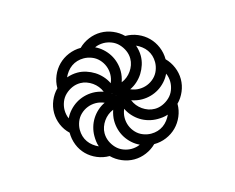

<svg xmlns="http://www.w3.org/2000/svg" viewBox="-67 -640 735 600"><g transform="rotate(-15 300.0 -340.0)"><path d="M324 -378Q334 -382 342 -388.5Q350 -395 356 -403.5Q362 -412 365.5 -422Q369 -432 369 -443Q369 -456 363.5 -468.5Q358 -481 348.5 -491Q339 -501 326 -506Q313 -511 300 -511Q293 -511 285.5 -509.5Q278 -508 272 -505Q285 -499 296 -489Q307 -479 314.5 -467Q322 -455 326 -441Q330 -427 330 -412Q330 -404 328.5 -395.5Q327 -387 324 -378ZM126 -268Q111 -282 103 -301Q95 -320 95 -340Q95 -360 103 -379Q111 -398 125 -412L126 -413V-414H127V-415L128 -416H129V-417H130L133 -420H134V-421H135L137 -423H138V-424H139L140 -425H141L143 -427H144V-428H146L148 -430H149L150 -431H151L152 -432H153L154 -433H155L156 -434H157L158 -435H160V-436H163V-437Q172 -440 180.5 -441.5Q189 -443 198 -443Q212 -443 226 -438.5Q240 -434 252 -426.5Q264 -419 274 -408Q284 -397 290 -384V-383H291V-381H292V-379L293 -378V-376H294V-373H295V-370H296V-367L297 -366V-363L298 -362V-358L299 -357V-355L300 -354V-340L298 -342H297V-343L296 -344H295V-345H294V-346H293V-347H292L290 -349H289V-350H288V-351H287L286 -352H285V-353H284L283 -354H282V-355H280V-356H278V-357H277V-358H275V-359H273V-360H271V-361H269L268 -362H267L266 -363H264L263 -364H262Q258 -374 251.5 -382Q245 -390 236.5 -396Q228 -402 218 -405.5Q208 -409 198 -409Q184 -409 171.5 -403.5Q159 -398 149 -388.5Q139 -379 134 -366Q129 -353 129 -340Q129 -333 130.5 -325.5Q132 -318 135 -312V-311H134V-309L133 -308V-306H132V-304L131 -303V-301L130 -300V-298L129 -297V-294H128V-290H127V-285L126 -284ZM300 -169Q307 -169 314.5 -170.5Q322 -172 328 -175Q315 -181 304 -191Q293 -201 285.5 -213Q278 -225 274 -239Q270 -253 270 -268Q270 -276 271.5 -284.5Q273 -293 276 -302Q266 -298 258 -291.5Q250 -285 244 -276.5Q238 -268 234.5 -258Q231 -248 231 -238Q231 -224 236.5 -211.5Q242 -199 251.5 -189Q261 -179 274 -174Q287 -169 300 -169ZM403 -271Q416 -271 428.5 -276.5Q441 -282 451 -291.5Q461 -301 466 -314Q471 -327 471 -340Q471 -347 469.5 -354.5Q468 -362 465 -368Q459 -355 449 -344Q439 -333 427 -325.5Q415 -318 401 -314Q387 -310 372 -310Q364 -310 355.5 -311.5Q347 -313 338 -316Q342 -306 348.5 -298Q355 -290 363.5 -284Q372 -278 382 -274.5Q392 -271 403 -271ZM372 -344Q386 -344 398.5 -349Q411 -354 421 -363.5Q431 -373 436 -386Q441 -399 441 -412Q441 -423 438 -433Q435 -443 429 -451.5Q423 -460 414.5 -466.5Q406 -473 397 -477Q400 -468 401.5 -459.5Q403 -451 403 -443Q403 -428 398.5 -414Q394 -400 386.5 -388Q379 -376 368 -366Q357 -356 344 -350Q351 -347 358 -345.5Q365 -344 372 -344ZM203 -203Q200 -212 199 -220.5Q198 -229 198 -238Q198 -252 202 -266Q206 -280 213.5 -292Q221 -304 232 -314Q243 -324 256 -330Q249 -333 242 -334.5Q235 -336 228 -336Q214 -336 201.5 -331Q189 -326 179 -316.5Q169 -307 164 -294Q159 -281 159 -268Q159 -257 162 -247Q165 -237 171 -228.5Q177 -220 185.5 -213.5Q194 -207 203 -203ZM300 -135Q280 -135 261 -143Q242 -151 228 -165Q207 -165 188 -173Q169 -181 155 -195Q141 -209 133.5 -228Q126 -247 126 -268V-284L127 -285V-290H128V-294H129V-297L130 -298V-301H131V-303L132 -304V-306H133V-308L134 -309V-311H135V-312Q141 -325 151 -336Q161 -347 173 -354.5Q185 -362 199 -366Q213 -370 228 -370Q236 -370 244.5 -368.5Q253 -367 262 -364H263L264 -363H266L267 -362H268L269 -361H271V-360H273V-359H275V-358H277V-357H278V-356H280V-355H282V-354H283V-353H285V-352H286V-351H288V-350H289V-349H290L292 -347H293V-346H294V-345H295V-344H296V-343H297L300 -340V-327H301V-323L302 -322V-318L303 -317V-314L304 -313V-310H305V-307H306V-304H307V-302L308 -301V-299H309V-297H310V-296Q307 -289 305.5 -282Q304 -275 304 -268Q304 -254 309 -241.5Q314 -229 323.5 -219Q333 -209 346 -204Q359 -199 372 -199Q383 -199 393 -202Q403 -205 411.5 -211Q420 -217 426.5 -225.5Q433 -234 437 -243V-244H440V-245H442L443 -246H444L445 -247H446L447 -248H448L449 -249H450L451 -250H452L454 -252H456V-253H457L459 -255H460L461 -256H462V-257H463L465 -259H466V-260H467L468 -261V-262H469L470 -263H471V-264H472V-265L474 -267H475Q475 -247 467 -228Q459 -209 445 -195Q431 -181 412 -173Q393 -165 372 -165Q358 -151 339 -143Q320 -135 300 -135ZM403 -238Q388 -238 374 -242Q360 -246 348 -253.5Q336 -261 326 -272Q316 -283 310 -296V-297H309V-299H308V-301L307 -302V-304H306V-307H305V-310H304V-313L303 -314V-317L302 -318V-322L301 -323V-325L300 -326V-353H299V-357L298 -358V-362L297 -363V-366L296 -367V-370H295V-373H294V-376H293V-378L292 -379V-381H291V-383H290V-384Q293 -391 294.5 -398Q296 -405 296 -412Q296 -426 291 -438.5Q286 -451 276.5 -461Q267 -471 254 -476Q241 -481 228 -481Q217 -481 207 -478Q197 -475 188.5 -469Q180 -463 173.5 -454.5Q167 -446 163 -437V-436H160V-435H158L157 -434H156L155 -433H154L153 -432H152L151 -431H150L149 -430H148L146 -428H144V-427H143L141 -425H140L139 -424H138V-423H137L135 -421H134V-420H133L132 -419V-418H131L130 -417H129V-416H128V-415L127 -414H126V-413H125Q125 -433 133 -452Q141 -471 155 -485Q169 -499 188 -507Q207 -515 228 -515Q242 -529 261 -537Q280 -545 300 -545Q320 -545 339 -537Q358 -529 372 -515Q393 -515 412 -507Q431 -499 445 -485Q459 -471 467 -452Q475 -433 475 -412Q489 -398 497 -379Q505 -360 505 -340Q505 -320 497 -301Q489 -282 475 -268L473 -266V-265L472 -264H471V-263H470L469 -262H468V-261L467 -260H466V-259H465L463 -257H462V-256H461L460 -255H459L457 -253H456V-252H454L452 -250H451L450 -249H449L448 -248H447L446 -247H445L444 -246H443L442 -245H440V-244H437V-243Q428 -240 419.5 -239Q411 -238 403 -238Z"/></g></svg>

Font: Iosevka Extralight Extended
Style: Regular
Weight: 200
Width: 7
Monospace: yes
Designer: Belleve Invis
Foundry: Belleve Invis
Version: Version 32.5.0; ttfautohint (v1.8.4)